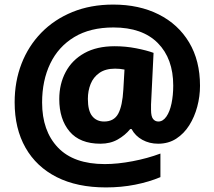

<svg xmlns="http://www.w3.org/2000/svg" viewBox="-20 -741 937 839"><path d="M854 -366Q854 -320 842 -275Q830 -230 807 -193.5Q784 -157 750 -135Q716 -113 671 -113Q633 -113 602 -130Q571 -147 555 -177H549Q527 -150 494.5 -131.5Q462 -113 419 -113Q329 -113 284 -166.5Q239 -220 239 -308Q239 -374 267 -426.5Q295 -479 349 -509Q403 -539 481 -539Q529 -539 575 -530Q621 -521 651 -510L641 -305Q640 -297 640 -284.5Q640 -272 640 -261Q640 -232 649 -221Q658 -210 672 -210Q692 -210 707 -231.5Q722 -253 729.5 -289Q737 -325 737 -367Q737 -485 669.5 -553Q602 -621 476 -621Q374 -621 304.5 -579Q235 -537 199.5 -463Q164 -389 164 -293Q164 -169 233 -96.5Q302 -24 438 -24Q494 -24 559.5 -36.5Q625 -49 681 -70V33Q631 54 570.5 66Q510 78 443 78Q317 78 228 33Q139 -12 91.5 -95.5Q44 -179 44 -294Q44 -385 74 -462.5Q104 -540 160.5 -598Q217 -656 296.5 -688.5Q376 -721 475 -721Q588 -721 673.5 -678Q759 -635 806.5 -555.5Q854 -476 854 -366ZM364 -309Q364 -257 383 -233.5Q402 -210 435 -210Q478 -210 496.5 -244Q515 -278 519 -350L524 -437Q514 -439 504 -440Q494 -441 483 -441Q441 -441 414.5 -422.5Q388 -404 376 -374Q364 -344 364 -309Z"/></svg>

Font: Noto Sans Cherokee ExtraBold
Style: Regular
Weight: 800
Designer: Monotype Design Team
Foundry: Monotype Imaging Inc.
Version: Version 2.001; ttfautohint (v1.8.4.7-5d5b)